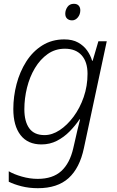

<svg xmlns="http://www.w3.org/2000/svg" viewBox="-20 -749 614 1009"><path d="M179 240Q133 240 93.5 230Q54 220 26 206V151Q53 167 95 179Q137 191 178 191Q257 191 302 150Q347 109 365 30L374 -9Q379 -34 387 -66Q395 -98 401 -122H398Q376 -89 346 -58.5Q316 -28 279 -9Q242 10 198 10Q126 10 88 -39Q50 -88 50 -176Q50 -242 67 -307Q84 -372 118 -425.5Q152 -479 202.5 -510.5Q253 -542 318 -542Q361 -542 390.5 -525.5Q420 -509 438 -483.5Q456 -458 464 -430H467L497 -532H541L421 29Q399 134 340.5 187Q282 240 179 240ZM214 -39Q254 -39 293.5 -65Q333 -91 366.5 -136Q400 -181 420 -239Q440 -297 440 -361Q440 -424 409 -458.5Q378 -493 321 -493Q270 -493 230.5 -465Q191 -437 163.5 -391Q136 -345 122 -288.5Q108 -232 108 -175Q108 -110 134 -74.5Q160 -39 214 -39ZM359 -642Q343 -642 333 -651Q323 -660 323 -677Q323 -696 334.5 -712.5Q346 -729 368 -729Q385 -729 393.5 -719.5Q402 -710 402 -695Q402 -673 389 -657.5Q376 -642 359 -642Z"/></svg>

Font: Noto Sans Light
Style: Italic
Weight: 300
Italic angle: -12°
Designer: Monotype Design Team
Foundry: Monotype Imaging Inc.
Version: Version 2.013; ttfautohint (v1.8.4.7-5d5b)